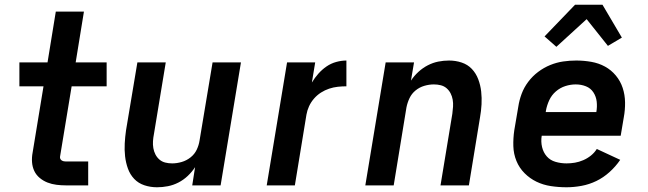

<svg xmlns="http://www.w3.org/2000/svg" viewBox="-20 -784 2740 812"><path d="M259 0Q239 0 219 -2.5Q199 -5 181 -12Q163 -19 148 -31.5Q133 -44 125 -61Q117 -78 115.5 -98Q114 -118 118 -139L164 -419H62V-520H181L216 -735H335L300 -520H431V-419H283L234 -122Q233 -117 235 -112.5Q237 -108 241 -105.5Q245 -103 249.5 -102Q254 -101 259 -101H353V0Z M644 8Q616 8 590.5 -0.5Q565 -9 547.5 -27.5Q530 -46 521 -71Q512 -96 509 -123Q506 -150 507.5 -177.5Q509 -205 513 -233L561 -520H681L631 -217Q628 -202 627 -187Q626 -172 628.5 -157.5Q631 -143 637.5 -130.5Q644 -118 654.5 -109Q665 -100 679 -96.5Q693 -93 708 -93Q728 -93 748.5 -99Q769 -105 786 -118.5Q803 -132 812 -151Q821 -170 824 -190L879 -520H999L913 0H793L805 -77Q792 -57 774 -40Q756 -23 734.5 -12Q713 -1 690 3.5Q667 8 644 8Z M1108 0 1194 -520H1313L1299 -435Q1311 -455 1326.5 -472.5Q1342 -490 1361 -503Q1380 -516 1402 -522Q1424 -528 1445 -528V-419Q1427 -419 1408.5 -417Q1390 -415 1372 -409Q1354 -403 1337.5 -392.5Q1321 -382 1308 -367Q1295 -352 1287 -334.5Q1279 -317 1276 -299L1227 0Z M1525 0 1611 -520H1731L1718 -443Q1731 -463 1749.5 -480Q1768 -497 1789.5 -508Q1811 -519 1833.5 -523.5Q1856 -528 1879 -528Q1907 -528 1932.5 -519.5Q1958 -511 1975.5 -492.5Q1993 -474 2002.5 -449Q2012 -424 2015 -397Q2018 -370 2016.5 -342.5Q2015 -315 2010 -287L1963 0H1843L1893 -303Q1895 -318 1896 -333Q1897 -348 1894.5 -362.5Q1892 -377 1885.5 -389.5Q1879 -402 1868.5 -411Q1858 -420 1844 -423.5Q1830 -427 1815 -427Q1795 -427 1774.5 -421Q1754 -415 1737.5 -401.5Q1721 -388 1712 -369Q1703 -350 1699 -330L1645 0Z M2376 8Q2342 8 2309.5 3Q2277 -2 2249 -15.5Q2221 -29 2198.5 -51.5Q2176 -74 2164 -103.5Q2152 -133 2151 -166Q2150 -199 2155 -233L2172 -333Q2176 -360 2186 -387Q2196 -414 2214 -438Q2232 -462 2256 -480Q2280 -498 2307 -509Q2334 -520 2361.5 -524Q2389 -528 2417 -528Q2449 -528 2480.5 -522.5Q2512 -517 2538.5 -502.5Q2565 -488 2584.5 -464.5Q2604 -441 2613.5 -412Q2623 -383 2623.5 -351Q2624 -319 2618 -287L2605 -210H2271Q2267 -185 2272.5 -162Q2278 -139 2292.5 -122.5Q2307 -106 2329.5 -99.5Q2352 -93 2376 -93Q2394 -93 2411.5 -96Q2429 -99 2446.5 -106.5Q2464 -114 2479 -126Q2494 -138 2504 -154L2603 -108Q2584 -80 2558 -56.5Q2532 -33 2502 -18.5Q2472 -4 2439.5 2Q2407 8 2376 8ZM2288 -310H2502Q2506 -333 2503.5 -354.5Q2501 -376 2489.5 -393.5Q2478 -411 2458 -419Q2438 -427 2415 -427Q2393 -427 2371 -420Q2349 -413 2331 -397.5Q2313 -382 2303 -360.5Q2293 -339 2289 -317ZM2333 -586 2283 -630 2412 -764H2528L2610 -625L2551 -590L2461 -703Z"/></svg>

Font: Iosevka Aile
Style: Bold Italic
Weight: 700
Italic angle: -9°
Designer: Belleve Invis
Foundry: Belleve Invis
Version: Version 28.0.1; ttfautohint (v1.8.4)